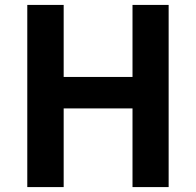

<svg xmlns="http://www.w3.org/2000/svg" viewBox="-20 -761 797 781"><path d="M91 0V-741H239V-448H519V-741H666V0H519V-320H239V0Z"/></svg>

Font: Noto Sans HK Thin
Style: Bold
Weight: 700
Version: Version 2.004-H2;hotconv 1.0.118;makeotfexe 2.5.65603